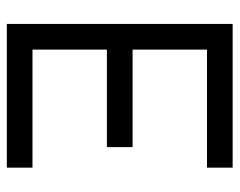

<svg xmlns="http://www.w3.org/2000/svg" viewBox="-88 -596 685 548"><g transform="rotate(90 254.0 -322.5)"><path d="M459 0H48.8V-644.5H459V-571.3H122.1V-358.9H400.4V-285.6H122.1V-73.2H459Z"/></g></svg>

Font: Catrinity
Style: Regular
Weight: 400
Designer: Alexander Lange
Foundry: High-Logic / Made with FontCreator
Version: Version 2.090;May 20, 2024;FontCreator 15.0.0.2974 64-bit